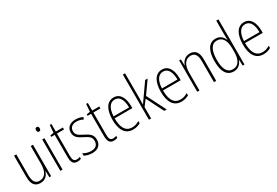

<svg xmlns="http://www.w3.org/2000/svg" viewBox="59 -1775 4039 2799"><g transform="rotate(-30 2078.0 -375.0)"><path d="M391 -529H353V-233C353 -91 301 -25 213 -25C146 -25 110 -71 110 -178V-529H72V-170C72 -51 116 10 209 10C295 10 336 -46 355 -104H358L361 0H391Z M566 -726C543 -726 535 -709 535 -688C535 -667 545 -650 565 -650C586 -650 596 -666 596 -689C596 -709 588 -726 566 -726ZM583 -529H546V0H583Z M838 -24C789 -24 775 -57 775 -124V-496H894V-529H775V-657H747L737 -530L678 -520V-496H737V-124C737 -36 761 10 832 10C858 10 877 5 893 -2V-35C879 -29 859 -24 838 -24Z M1236 -130C1236 -220 1177 -249 1104 -287C1033 -323 993 -346 993 -407C993 -471 1038 -505 1108 -505C1146 -505 1187 -495 1215 -477L1231 -510C1198 -528 1156 -539 1109 -539C1010 -539 956 -484 956 -407C956 -323 1012 -292 1088 -254C1157 -219 1198 -196 1198 -130C1198 -64 1161 -25 1081 -25C1033 -25 986 -40 950 -63V-22C979 -6 1025 10 1081 10C1184 10 1236 -44 1236 -130Z M1451 -24C1402 -24 1388 -57 1388 -124V-496H1507V-529H1388V-657H1360L1350 -530L1291 -520V-496H1350V-124C1350 -36 1374 10 1445 10C1471 10 1490 5 1506 -2V-35C1492 -29 1472 -24 1451 -24Z M1752 -539C1634 -539 1576 -427 1576 -263C1576 -98 1636 10 1768 10C1817 10 1857 -2 1894 -23V-61C1850 -35 1814 -24 1770 -24C1666 -24 1613 -110 1614 -267H1912V-300C1912 -428 1867 -539 1752 -539ZM1752 -505C1839 -505 1876 -415 1876 -300H1615C1622 -437 1673 -505 1752 -505Z M2074 -370V-760H2037V0H2074V-191L2149 -290L2295 0H2336L2174 -321L2321 -529H2279L2113 -293C2099 -272 2089 -257 2073 -235H2072C2074 -281 2074 -322 2074 -370Z M2566 -539C2448 -539 2390 -427 2390 -263C2390 -98 2450 10 2582 10C2631 10 2671 -2 2708 -23V-61C2664 -35 2628 -24 2584 -24C2480 -24 2427 -110 2428 -267H2726V-300C2726 -428 2681 -539 2566 -539ZM2566 -505C2653 -505 2690 -415 2690 -300H2429C2436 -437 2487 -505 2566 -505Z M3033 -539C2950 -539 2905 -484 2886 -425H2884L2880 -529H2851V0H2888V-302C2888 -439 2946 -505 3029 -505C3094 -505 3132 -461 3132 -356V0H3170V-365C3170 -485 3121 -539 3033 -539Z M3463 10C3546 10 3590 -44 3609 -100H3611L3616 0H3646V-760H3609V-517C3609 -491 3610 -463 3611 -433H3609C3591 -488 3544 -539 3467 -539C3355 -539 3291 -441 3291 -258C3291 -83 3349 10 3463 10ZM3468 -24C3372 -24 3330 -107 3330 -258C3330 -420 3379 -505 3471 -505C3562 -505 3609 -426 3609 -294V-236C3609 -104 3563 -24 3468 -24Z M3947 -539C3829 -539 3771 -427 3771 -263C3771 -98 3831 10 3963 10C4012 10 4052 -2 4089 -23V-61C4045 -35 4009 -24 3965 -24C3861 -24 3808 -110 3809 -267H4107V-300C4107 -428 4062 -539 3947 -539ZM3947 -505C4034 -505 4071 -415 4071 -300H3810C3817 -437 3868 -505 3947 -505Z"/></g></svg>

Font: Noto Sans Hebrew Condensed ExtraLight
Style: Regular
Weight: 200
Width: 3
Designer: Monotype Design Team
Foundry: Monotype Imaging Inc.
Version: Version 2.004